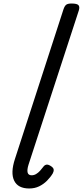

<svg xmlns="http://www.w3.org/2000/svg" viewBox="-20 -1055 471 1091"><path d="M146 16Q82 16 60.5 -28.5Q39 -73 65 -152L341 -1003Q348 -1023 357.5 -1029Q367 -1035 386 -1035Q418 -1035 426 -1025.5Q434 -1016 428 -996L142 -119Q133 -90 137 -74.5Q141 -59 160 -59Q173 -59 185 -66Q197 -73 207.5 -84.5Q218 -96 226 -107Q232 -116 242 -119Q252 -122 268 -112Q284 -102 285 -91.5Q286 -81 280 -70Q267 -48 247 -28Q227 -8 202 4Q177 16 146 16Z"/></svg>

Font: Playwrite CO
Style: Regular
Weight: 400
Designer: Veronika Burian, José Scaglione
Foundry: TypeTogether
Version: Version 1.000